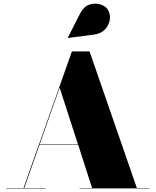

<svg xmlns="http://www.w3.org/2000/svg" viewBox="-20 -1052 870 1072"><path d="M505.5 -859 359.5 -840 358.5 -841.5 428 -978Q447 -1015 478 -1025.8Q509 -1036.5 538 -1028.2Q567 -1020 580.5 -1000.5Q597 -976.5 593.5 -945.2Q590 -914 567.8 -889.2Q545.5 -864.5 505.5 -859ZM15 -2.5H111.5L197.5 -246H198L381.5 -765H480L744 -2.5H815V0H424.5V-2.5H494L416.5 -243.5H200.5L115.5 -2.5H235V0H15ZM313 -562.5 201.5 -246H415.5Z"/></svg>

Font: Bodoni* 72pt Fatface
Style: Regular
Weight: 900
Version: Version 2.3